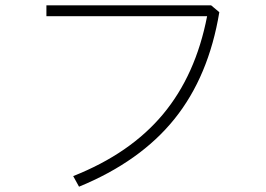

<svg xmlns="http://www.w3.org/2000/svg" viewBox="-20 -641 1002 724"><path d="M776 -621 807 -595Q767 -353 638 -192.5Q509 -32 278 63L256 23Q471 -62 594.5 -210Q718 -358 761 -580H155V-621Z"/></svg>

Font: Gmarket Sans TTF Light
Style: Regular
Weight: 300
Designer: Creative Director : Sungho Lee; Art Director : Kiwoong Choi; Project Manager : Sori Yang, Jongwook Yoon; Font Designer :
Foundry: Sandoll Inc.
Version: Version 1.000;hotconv 1.0.109;makeotfexe 2.5.65596